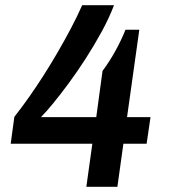

<svg xmlns="http://www.w3.org/2000/svg" viewBox="-20 -716 654 736"><path d="M311 0 334 -165H21L35 -268Q64 -305 92.5 -345.5Q121 -386 149 -430Q177 -474 203 -519Q229 -564 252.5 -608.5Q276 -653 295 -696H417Q398 -646 369.5 -594Q341 -542 308.5 -491.5Q276 -441 243.5 -397Q211 -353 183.5 -319.5Q156 -286 137 -267H349L373 -444Q387 -463 399.5 -482.5Q412 -502 423 -522Q434 -542 443.5 -562Q453 -582 461 -602H514L467 -267H557L542 -165H453L430 0Z"/></svg>

Font: Chivo Medium
Style: Italic
Weight: 500
Italic angle: -8.05°
Designer: Hector Gatti
Foundry: Omnibus-Type
Version: Version 2.002